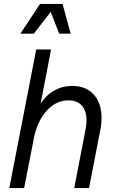

<svg xmlns="http://www.w3.org/2000/svg" viewBox="-20 -950 589 970"><path d="M417 -343Q417 -390 393.5 -416.5Q370 -443 326 -443Q265 -443 218.5 -393.5Q172 -344 153 -261L102 0H27L163 -700H238L185 -425Q211 -468 253 -492Q295 -516 345 -516Q414 -516 453.5 -472.5Q493 -429 493 -355Q493 -324 488 -300L430 0H355L413 -300Q417 -320 417 -343ZM296 -930 337 -780H279L236 -890L151 -780H83L182 -930Z"/></svg>

Font: MedMera Sans
Style: Italic
Weight: 400
Italic angle: -11°
Designer: Kasper Nordkvist
Foundry: UNCUT.wtf
Version: Version 1.300